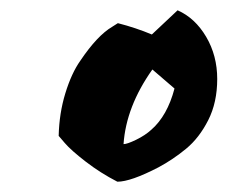

<svg xmlns="http://www.w3.org/2000/svg" viewBox="-20 -652 442 373"><path d="M288 -327Q234 -299 208 -299Q175 -316 146.5 -338Q118 -360 106 -374L94 -388Q95 -432 107 -471Q119 -510 136 -534Q169 -583 198 -600L209 -607Q244 -598 275 -585L325 -632Q359 -617 380.5 -580.5Q402 -544 402 -498.5Q402 -453 384.5 -418.5Q367 -384 341.5 -363Q316 -342 288 -327ZM319 -480 276 -517Q225 -445 220 -372Q227 -372 244.5 -380.5Q262 -389 274 -400Q305 -427 319 -480Z"/></svg>

Font: Ceviche One
Style: Regular
Weight: 400
Version: Version 1.002